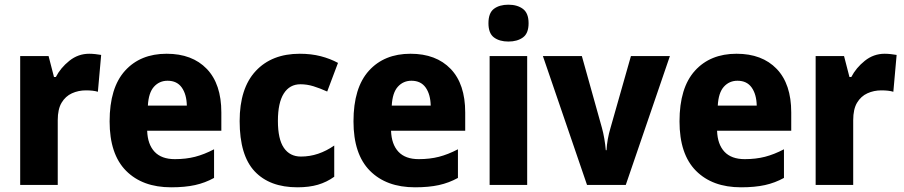

<svg xmlns="http://www.w3.org/2000/svg" viewBox="-20 -788 3853 818"><path d="M360 -559Q372 -559 386 -557.5Q400 -556 411 -554L397 -397Q378 -403 346 -403Q314 -403 286.5 -390.5Q259 -378 242.5 -350.5Q226 -323 226 -276V0H66V-549H187L210 -460H218Q238 -499 275.5 -529Q313 -559 360 -559Z M690 -559Q799 -559 861 -494.5Q923 -430 923 -309V-231H607Q609 -173 638.5 -141.5Q668 -110 725 -110Q772 -110 811 -120Q850 -130 892 -152V-30Q854 -9 811 0.5Q768 10 709 10Q587 10 517 -60.5Q447 -131 447 -271Q447 -414 512.5 -486.5Q578 -559 690 -559ZM694 -444Q659 -444 636 -418.5Q613 -393 610 -338H776Q775 -386 754.5 -415Q734 -444 694 -444Z M1247 10Q1129 10 1065 -58Q1001 -126 1001 -272Q1001 -412 1069.5 -485.5Q1138 -559 1257 -559Q1306 -559 1346.5 -548.5Q1387 -538 1420 -520L1374 -398Q1343 -412 1315.5 -420.5Q1288 -429 1260 -429Q1214 -429 1189 -389.5Q1164 -350 1164 -273Q1164 -195 1189.5 -158Q1215 -121 1262 -121Q1300 -121 1335.5 -133Q1371 -145 1404 -168V-35Q1372 -12 1334.5 -1Q1297 10 1247 10Z M1729 -559Q1838 -559 1900 -494.5Q1962 -430 1962 -309V-231H1646Q1648 -173 1677.5 -141.5Q1707 -110 1764 -110Q1811 -110 1850 -120Q1889 -130 1931 -152V-30Q1893 -9 1850 0.5Q1807 10 1748 10Q1626 10 1556 -60.5Q1486 -131 1486 -271Q1486 -414 1551.5 -486.5Q1617 -559 1729 -559ZM1733 -444Q1698 -444 1675 -418.5Q1652 -393 1649 -338H1815Q1814 -386 1793.5 -415Q1773 -444 1733 -444Z M2146 -768Q2184 -768 2208 -750Q2232 -732 2232 -689Q2232 -646 2208 -628.5Q2184 -611 2146 -611Q2108 -611 2084.5 -628.5Q2061 -646 2061 -689Q2061 -733 2084.5 -750.5Q2108 -768 2146 -768ZM2226 -549V0H2066V-549Z M2481 0 2293 -549H2459L2544 -245Q2550 -224 2554.5 -198Q2559 -172 2561 -148H2564Q2565 -170 2569.5 -195Q2574 -220 2581 -243L2668 -549H2834L2646 0Z M3118 -559Q3227 -559 3289 -494.5Q3351 -430 3351 -309V-231H3035Q3037 -173 3066.5 -141.5Q3096 -110 3153 -110Q3200 -110 3239 -120Q3278 -130 3320 -152V-30Q3282 -9 3239 0.5Q3196 10 3137 10Q3015 10 2945 -60.5Q2875 -131 2875 -271Q2875 -414 2940.5 -486.5Q3006 -559 3118 -559ZM3122 -444Q3087 -444 3064 -418.5Q3041 -393 3038 -338H3204Q3203 -386 3182.5 -415Q3162 -444 3122 -444Z M3749 -559Q3761 -559 3775 -557.5Q3789 -556 3800 -554L3786 -397Q3767 -403 3735 -403Q3703 -403 3675.5 -390.5Q3648 -378 3631.5 -350.5Q3615 -323 3615 -276V0H3455V-549H3576L3599 -460H3607Q3627 -499 3664.5 -529Q3702 -559 3749 -559Z"/></svg>

Font: Noto Sans Arabic SemCond ExtBd
Style: Regular
Weight: 800
Width: 4
Designer: Monotype Design Team, Nadine Chahine, Nizar Qandah and Khaled Hosny
Foundry: Monotype Imaging Inc.
Version: Version 2.012; ttfautohint (v1.8.4.7-5d5b)